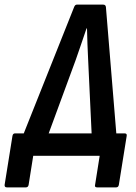

<svg xmlns="http://www.w3.org/2000/svg" viewBox="-63 -675 591 832"><path d="M477 -97Q488 -97 486 -86L452 126Q450 137 440 137H358Q346 137 349 126L369 0H81L61 126Q59 137 49 137H-33Q-44 137 -43 126L-9 -86Q-7 -97 2 -97H40L258 -644Q262 -655 270 -655H384Q395 -655 396 -644L441 -97ZM265 -415 148 -97H334L319 -415Q317 -449 316 -483.5Q315 -518 314 -552H312Q300 -517 288.5 -483Q277 -449 265 -415Z"/></svg>

Font: Sofia Sans Condensed
Style: Bold Italic
Weight: 700
Italic angle: -9°
Version: Version 4.100